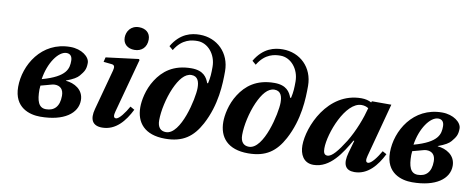

<svg xmlns="http://www.w3.org/2000/svg" viewBox="-65 -1033 3275 1335"><g transform="rotate(10 1573.0 -365.0)"><path d="M73 -166C73 -19 185 12 259 12C427 12 519 -57 519 -149C519 -225 452 -260 393 -265V-267C442 -285 468 -301 482 -318C508 -350 521 -366 521 -413C521 -456 463 -502 383 -502C179 -502 73 -319 73 -166ZM222 -173C222 -180 224 -193 224 -201L265 -212C293 -219 306 -225 322 -225C360 -225 384 -203 384 -157C384 -80 347 -46 290 -46C237 -46 222 -95 222 -173ZM225 -247C242 -363 307 -456 364 -456C392 -456 405 -437 405 -408C405 -355 396 -294 225 -247Z M743 -632C743 -587 776 -559 824 -559C875 -559 910 -592 910 -647C910 -696 874 -720 830 -720C771 -720 743 -675 743 -632ZM626 -107C605 -30 629 12 696 12C793 12 854 -65 896 -149L866 -166C841 -121 803 -68 780 -68C761 -68 762 -89 769 -115L872 -496L866 -502L636 -473L628 -440L686 -434C706 -432 710 -419 703 -392Z M934 -174C934 -66 996 12 1141 12C1267 12 1336 -40 1390 -140C1467 -284 1471 -432 1471 -522C1471 -652 1377 -742 1255 -742C1197 -742 1118 -726 1060 -627L1087 -604C1139 -691 1208 -696 1247 -696C1319 -696 1380 -626 1380 -537C1380 -494 1379 -462 1369 -420L1363 -419C1349 -458 1323 -502 1238 -502C1109 -502 1038 -441 993 -371C947 -300 934 -219 934 -174ZM1079 -107C1079 -174 1099 -266 1131 -339C1162 -408 1199 -456 1246 -456C1293 -456 1303 -416 1303 -374C1303 -300 1244 -34 1139 -34C1102 -34 1079 -57 1079 -107Z M1520 -174C1520 -66 1582 12 1727 12C1853 12 1922 -40 1976 -140C2053 -284 2057 -432 2057 -522C2057 -652 1963 -742 1841 -742C1783 -742 1704 -726 1646 -627L1673 -604C1725 -691 1794 -696 1833 -696C1905 -696 1966 -626 1966 -537C1966 -494 1965 -462 1955 -420L1949 -419C1935 -458 1909 -502 1824 -502C1695 -502 1624 -441 1579 -371C1533 -300 1520 -219 1520 -174ZM1665 -107C1665 -174 1685 -266 1717 -339C1748 -408 1785 -456 1832 -456C1879 -456 1889 -416 1889 -374C1889 -300 1830 -34 1725 -34C1688 -34 1665 -57 1665 -107Z M2090 -108C2090 -47 2117 12 2188 12C2307 12 2381 -111 2434 -202H2440L2415 -114C2391 -29 2414 12 2477 12C2572 12 2634 -65 2676 -149L2647 -165C2622 -121 2584 -68 2560 -68C2542 -68 2542 -88 2549 -115L2650 -494H2513L2509 -485C2491 -496 2465 -502 2438 -502C2200 -502 2090 -239 2090 -108ZM2244 -115C2244 -220 2334 -456 2447 -456C2466 -456 2483 -451 2496 -442C2478 -371 2442 -274 2393 -194C2344 -116 2305 -68 2273 -68C2250 -68 2244 -87 2244 -115Z M2698 -166C2698 -19 2810 12 2884 12C3052 12 3144 -57 3144 -149C3144 -225 3077 -260 3018 -265V-267C3067 -285 3093 -301 3107 -318C3133 -350 3146 -366 3146 -413C3146 -456 3088 -502 3008 -502C2804 -502 2698 -319 2698 -166ZM2847 -173C2847 -180 2849 -193 2849 -201L2890 -212C2918 -219 2931 -225 2947 -225C2985 -225 3009 -203 3009 -157C3009 -80 2972 -46 2915 -46C2862 -46 2847 -95 2847 -173ZM2850 -247C2867 -363 2932 -456 2989 -456C3017 -456 3030 -437 3030 -408C3030 -355 3021 -294 2850 -247Z"/></g></svg>

Font: Heuristica
Style: Bold Italic
Weight: 700
Italic angle: -13°
Version: Version 1.0.1